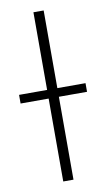

<svg xmlns="http://www.w3.org/2000/svg" viewBox="-114 -770 454 813"><g transform="rotate(-10 113.0 -364.0)"><path d="M134.3 -727.5V0H90.3V-727.5ZM-30.3 -356.4V-393.6H255.4V-356.4Z"/></g></svg>

Font: Inter ExtraLight
Style: Regular
Weight: 250
Designer: Rasmus Andersson
Foundry: rsms
Version: Version 4.001;git-66647c0bb